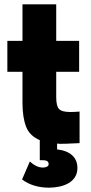

<svg xmlns="http://www.w3.org/2000/svg" viewBox="-20 -659 423 888"><path d="M207 209Q172 209 140.5 200Q109 191 82 171L118 88Q149 116 178 116Q189 116 197 112Q205 108 205 100Q205 82 179 82H164V-10H166Q117 -30 100.5 -73.5Q84 -117 84 -182V-327H14V-470H84V-639H240V-470H346V-327H240V-209Q240 -169 253 -155Q266 -141 305 -141Q314 -141 325.5 -141.5Q337 -142 348 -143V3Q335 3 312 4.5Q289 6 266 6Q260 6 254.5 6Q249 6 244 5V32Q289 37 313.5 59Q338 81 338 118Q338 143 326.5 160.5Q315 178 296.5 188.5Q278 199 254.5 204Q231 209 207 209Z"/></svg>

Font: Tilda Sans Black
Style: Regular
Weight: 900
Designer: ParaType Ltd
Foundry: ParaType Ltd
Version: Version 1.009